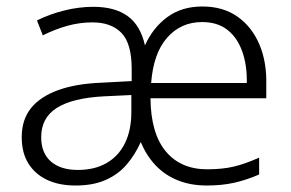

<svg xmlns="http://www.w3.org/2000/svg" viewBox="-20 -562 897 592"><path d="M604 -542Q668 -542 712.5 -510.5Q757 -479 780 -424.5Q803 -370 801 -299V-259H444Q445 -151 491 -95.5Q537 -40 619 -40Q666 -40 701.5 -48.5Q737 -57 779 -76V-24Q740 -7 702 1.5Q664 10 618 10Q567 10 527 -6.5Q487 -23 459 -53Q431 -83 414 -124Q396 -84 370 -54Q344 -24 305.5 -7Q267 10 213 10Q162 10 125 -7.5Q88 -25 67.5 -58Q47 -91 47 -139Q47 -193 75.5 -228.5Q104 -264 159 -284Q214 -304 293 -307L386 -312V-350Q386 -428 354.5 -460.5Q323 -493 265 -493Q226 -493 188 -482.5Q150 -472 112 -453L94 -499Q132 -518 177.5 -529.5Q223 -541 268 -541Q334 -541 373.5 -512.5Q413 -484 427 -422Q451 -476 495.5 -509Q540 -542 604 -542ZM301 -265Q204 -260 155.5 -229.5Q107 -199 107 -139Q107 -90 137 -64Q167 -38 220 -38Q272 -38 309 -59.5Q346 -81 365.5 -121Q385 -161 385 -217V-269ZM603 -494Q538 -494 495.5 -446Q453 -398 446 -306H741Q742 -362 726.5 -404.5Q711 -447 680.5 -470.5Q650 -494 603 -494Z"/></svg>

Font: Noto Sans Armenian Light
Style: Regular
Weight: 300
Designer: Monotype Design Team
Foundry: Monotype Imaging Inc.
Version: Version 2.007